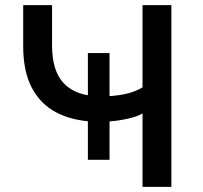

<svg xmlns="http://www.w3.org/2000/svg" viewBox="-20 -725 788 745"><path d="M533 0V-285Q517 -275 490.5 -268Q464 -261 435 -257Q406 -253 377 -253L405 -268V-105H321V-268L342 -253Q259 -257 198 -289Q137 -321 103.5 -384.5Q70 -448 70 -546V-705H182V-549Q182 -452 225 -404.5Q268 -357 350 -352L321 -342V-519H405V-342L372 -351Q419 -351 460.5 -359Q502 -367 533 -386V-705H645V0Z"/></svg>

Font: Nunito Sans 7pt SemiBold
Style: Regular
Weight: 600
Designer: Vernon Adams
Foundry: Vernon Adams
Version: Version 3.101;gftools[0.9.27]